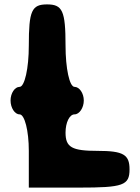

<svg xmlns="http://www.w3.org/2000/svg" viewBox="-20 -903 638 873"><path d="M111 -696C111 -592 92 -508 69 -508C47 -508 28 -479 28 -446C28 -413 47 -383 69 -383C92 -383 111 -309 111 -217V-50H340C540 -50 569 -60 569 -133C569 -200 541 -217 424 -217C307 -217 278 -233 278 -300C278 -346 296 -383 319 -383C341 -383 361 -413 361 -446C361 -479 341 -508 319 -508C296 -508 278 -592 278 -696C278 -854 264 -883 194 -883C124 -883 111 -854 111 -696Z"/></svg>

Font: Hussar Skorodowane
Style: Bold
Weight: 700
Foundry: Cannot Into Space Fonts
Version: Version 0.892